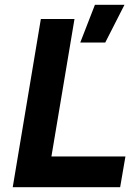

<svg xmlns="http://www.w3.org/2000/svg" viewBox="-20 -779 578 799"><path d="M150 -700H290L194 -128H502L480 0H33ZM375 -759H498L418 -602H314Z"/></svg>

Font: Oak Sans
Style: Bold Italic
Weight: 700
Italic angle: -9.5°
Foundry: Erik Kennedy, Walven
Version: Version 1.000